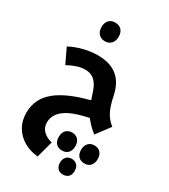

<svg xmlns="http://www.w3.org/2000/svg" viewBox="-269 -908 1240 1406"><g transform="rotate(30 350.5 -205.0)"><path d="M553 4Q504 -33 464 -85Q414 -74 376 -62.5Q338 -51 308 -36Q208 15 208 99Q208 144 237.5 172Q267 200 312 210L274 351Q206 344 153.5 313Q101 282 71.5 231Q42 180 42 114Q42 -8 141 -86Q184 -120 248.5 -148.5Q313 -177 408 -202Q402 -218 396.5 -235.5Q391 -253 385 -270Q367 -322 337 -348.5Q307 -375 259 -375Q227 -375 192 -364Q157 -353 115 -330L56 -454Q107 -481 167.5 -496.5Q228 -512 288 -512Q389 -512 450 -464.5Q511 -417 533 -317Q549 -236 573 -189.5Q597 -143 639 -111ZM595 72Q628 72 646.5 92.5Q665 113 665 148Q665 181 647 202.5Q629 224 595 224Q562 224 543.5 204Q525 184 525 148Q525 113 544 92.5Q563 72 595 72ZM406 72Q438 72 457 92Q476 112 476 148Q476 182 458 203Q440 224 406 224Q374 224 355 204Q336 184 336 148Q336 113 355 92.5Q374 72 406 72ZM500 240Q526 240 544 256.5Q562 273 562 306Q562 342 544 357.5Q526 373 500 373Q470 373 454 354.5Q438 336 438 306Q438 279 454 259.5Q470 240 500 240ZM278 -626Q245 -626 225 -647.5Q205 -669 205 -705Q205 -741 224 -762Q243 -783 278 -783Q311 -783 330.5 -762.5Q350 -742 350 -705Q350 -668 330 -647Q310 -626 278 -626Z"/></g></svg>

Font: Noto Kufi Arabic ExtraBold
Style: Regular
Weight: 800
Designer: Monotype Design Team, David Williams, Khaled Hosny
Foundry: Google LLC
Version: Version 2.109; ttfautohint (v1.8.4.7-5d5b)